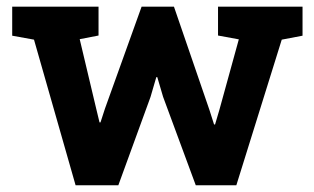

<svg xmlns="http://www.w3.org/2000/svg" viewBox="-20 -548 930 568"><path d="M445.3 -319.8H442.4L425.3 -261.2L330.1 0H203.6L80.6 -430.7L16.1 -442.4V-528.3H271.5V-442.9L215.8 -432.1L264.6 -226.6L274.4 -186H277.3L290.5 -226.6L398.9 -528.3H494.6L599.6 -222.7L613.3 -179.7H616.2L628.9 -222.7L686.5 -431.6L625 -442.9V-528.3H875V-442.4L813.5 -430.7L679.2 0H559.1L462.4 -261.7Z"/></svg>

Font: Battambang
Style: Bold
Weight: 700
Designer: Danh Hong
Version: Version 8.002; ttfautohint (v1.8.3)